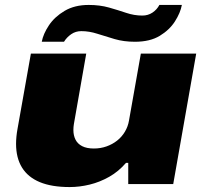

<svg xmlns="http://www.w3.org/2000/svg" viewBox="-20 -745 828 777"><path d="M262 12Q189 12 141 -8Q93 -28 69 -67Q45 -106 45 -163Q45 -177 46.5 -192.5Q48 -208 51 -224L105 -528H329L279 -243Q278 -237 277.5 -231Q277 -225 277 -219Q277 -197 285.5 -180Q294 -163 312.5 -153.5Q331 -144 360 -144Q387 -144 411 -152.5Q435 -161 454 -176Q473 -191 485.5 -212Q498 -233 502 -257L550 -528H774L681 0H499V-86H490Q460 -51 422 -29.5Q384 -8 343 2Q302 12 262 12ZM149 -576Q155 -608 178 -642.5Q201 -677 241.5 -701Q282 -725 339 -725Q384 -725 421 -714.5Q458 -704 490.5 -693Q523 -682 556 -682Q579 -682 597 -694Q615 -706 625 -725H716Q710 -693 688 -658.5Q666 -624 626.5 -600Q587 -576 526 -576Q481 -576 443.5 -587Q406 -598 373.5 -608.5Q341 -619 309 -619Q286 -619 268 -606.5Q250 -594 239 -576Z"/></svg>

Font: Archivo Expanded Black
Style: Italic
Weight: 900
Width: 7
Italic angle: -10°
Designer: Hector Gatti
Foundry: Omnibus-Type
Version: Version 2.001